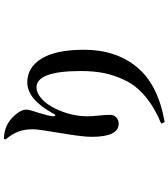

<svg xmlns="http://www.w3.org/2000/svg" viewBox="44 -890 911 1040"><g transform="rotate(-90 500.0 -370.5)"><path d="M349.6 -183.6Q278.3 -183.6 278.3 -330.1Q278.3 -379.9 298.8 -499.5Q319.3 -619.1 319.3 -647.5Q319.3 -694.3 306.6 -727.5Q293.9 -760.7 263.7 -796.9L268.6 -805.7Q307.6 -803.7 336.9 -791Q372.1 -774.4 398.9 -742.2Q425.8 -710 425.8 -685.5Q425.8 -668 409.2 -620.1Q392.6 -566.4 389.6 -541Q389.6 -532.2 391.6 -528.8Q393.6 -525.4 397 -527.8Q400.4 -530.3 404.3 -538.1Q481.4 -678.7 573.2 -678.7Q655.3 -678.7 702.6 -600.6Q750 -522.5 750 -371.1Q750 -198.2 655.3 -84Q560.5 30.3 358.4 65.4L349.6 46.9Q437.5 10.7 497.1 -39.6Q556.6 -89.8 585 -149.9Q613.3 -210 624 -265.1Q634.8 -320.3 634.8 -387.7Q634.8 -628.9 545.9 -628.9Q517.6 -628.9 486.8 -603Q456.1 -577.1 432.6 -529.3Q389.6 -443.4 389.6 -351.6Q389.6 -329.1 393.6 -291Q397.5 -252.9 397.5 -231.4Q397.5 -210 383.8 -196.8Q370.1 -183.6 349.6 -183.6Z"/></g></svg>

Font: GenRyuMin TW TTF Bold
Style: Regular
Weight: 700
Version: Version 1.300